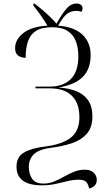

<svg xmlns="http://www.w3.org/2000/svg" viewBox="-20 -869 635 1093"><path d="M487 204Q483 181 471.5 167.5Q460 154 428 154Q397 154 365 162Q333 170 296.5 178Q260 186 217 186Q147 186 110.5 159.5Q74 133 74 80Q74 24 117 -1Q160 -26 237 -35Q333 -47 382.5 -85Q432 -123 432 -202Q432 -282 389 -324Q346 -366 264 -366H182V-376H264Q339 -376 382.5 -418.5Q426 -461 426 -549Q426 -596 412 -633.5Q398 -671 365 -692.5Q332 -714 276 -714Q217 -714 184.5 -693Q152 -672 139 -633Q126 -594 126 -540Q100 -540 83 -553Q66 -566 66 -595Q66 -644 113 -681Q160 -718 250 -723Q232 -753 211 -783Q190 -813 170 -837V-848H178Q194 -836 217.5 -816Q241 -796 264 -774Q287 -752 302 -734Q330 -786 356.5 -817.5Q383 -849 416 -849Q430 -849 440 -842Q450 -835 450 -822Q450 -812 445 -802Q438 -804 431 -805.5Q424 -807 414 -807Q378 -807 355.5 -785Q333 -763 311 -723Q403 -716 449.5 -671.5Q496 -627 496 -556Q496 -477 452 -432Q408 -387 314 -371Q370 -367 413 -350.5Q456 -334 481 -299Q506 -264 506 -206Q506 -144 474.5 -108Q443 -72 391.5 -54.5Q340 -37 279 -29Q203 -20 173.5 8.5Q144 37 144 81Q144 119 162 147.5Q180 176 228 176Q260 176 288.5 164Q317 152 344.5 136.5Q372 121 401 109Q430 97 463 97Q496 97 513.5 114Q531 131 531 155Q531 176 518 188.5Q505 201 487 204Z"/></svg>

Font: Noto Serif Display Light
Style: Regular
Weight: 300
Designer: Monotype Design Team
Foundry: Monotype Imaging Inc.
Version: Version 2.009